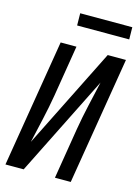

<svg xmlns="http://www.w3.org/2000/svg" viewBox="-135 -994 773 1068"><g transform="rotate(15 251.5 -460.0)"><path d="M6 0 127 -735H218L170 -441Q158 -370 142 -299.5Q126 -229 110 -158L398 -735H503L382 0H291L339 -294Q351 -365 367 -435.5Q383 -506 399 -577L111 0ZM191 -850 190 -920H490L491 -850Z"/></g></svg>

Font: Iosevka Medium
Style: Italic
Weight: 500
Italic angle: -9°
Monospace: yes
Designer: Belleve Invis
Foundry: Belleve Invis
Version: Version 32.5.0; ttfautohint (v1.8.4)